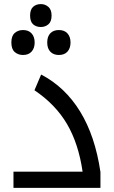

<svg xmlns="http://www.w3.org/2000/svg" viewBox="-20 -905 549 925"><path d="M44.9 -78.1H377.9Q358.4 -212.4 303.2 -306.9Q248 -401.4 146 -470.2L178.2 -545.9Q293.5 -485.8 366 -367.7Q438.5 -249.5 463.9 -76.2V0H44.9ZM176.8 -774.9Q154.3 -774.9 139.6 -787.8Q125 -800.8 125 -830.1Q125 -858.9 139.6 -872.1Q154.3 -885.3 176.8 -885.3Q197.8 -885.3 213.1 -871.8Q228.5 -858.4 228.5 -830.1Q228.5 -800.8 213.1 -787.8Q197.8 -774.9 176.8 -774.9ZM90.8 -640.1Q67.4 -640.1 51 -654.3Q34.7 -668.5 34.7 -700.2Q34.7 -731.9 51 -746.1Q67.4 -760.3 90.8 -760.3Q117.7 -760.3 132.3 -743.9Q147 -727.5 147 -700.2Q147 -672.9 132.3 -656.5Q117.7 -640.1 90.8 -640.1ZM263.7 -640.1Q237.8 -640.1 222.7 -655.8Q207.5 -671.4 207.5 -700.2Q207.5 -729 222.4 -744.6Q237.3 -760.3 263.7 -760.3Q290.5 -760.3 305.2 -743.9Q319.8 -727.5 319.8 -700.2Q319.8 -672.9 305.2 -656.5Q290.5 -640.1 263.7 -640.1Z"/></svg>

Font: Noto Sans Kufi Arabic
Style: Regular
Weight: 400
Designer: Monotype Design team
Foundry: Monotype Imaging Inc.
Version: Version 1.02